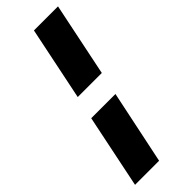

<svg xmlns="http://www.w3.org/2000/svg" viewBox="-263 -754 846 846"><g transform="rotate(-45 160.5 -331.0)"><path d="M100 -385 171 -729H321L250 -385ZM5 67 76 -277H227L155 67Z"/></g></svg>

Font: Mona Sans ExtraLight ExtraBold
Style: Italic
Weight: 800
Italic angle: -11.6951°
Version: Version 2.000